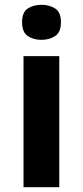

<svg xmlns="http://www.w3.org/2000/svg" viewBox="-20 -780 345 800"><path d="M153 -760Q186 -760 210 -744.5Q234 -729 234 -687Q234 -646 210 -630Q186 -614 153 -614Q119 -614 95.5 -630Q72 -646 72 -687Q72 -729 95.5 -744.5Q119 -760 153 -760ZM227 -546V0H78V-546Z"/></svg>

Font: Noto Sans Bengali UI
Style: Bold
Weight: 700
Designer: Jelle Bosma - Monotype Design Team
Foundry: Monotype Imaging Inc.
Version: Version 2.003; ttfautohint (v1.8.4.7-5d5b)